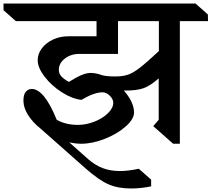

<svg xmlns="http://www.w3.org/2000/svg" viewBox="-60 -806 1201 1090"><path d="M961 -686V10H923L810 -90L841 -126V-361Q792 -318 754 -305Q716 -292 655 -292H643Q670 -262 685.5 -229.5Q701 -197 701 -167Q701 -130 653.5 -88Q606 -46 535.5 -18Q465 10 401 10Q370 10 333 2L440 97Q480 132 523.5 148.5Q567 165 621 165Q667 165 728 152L798 214V252Q740 264 683 264Q610 264 556 240.5Q502 217 428 152L170 -76Q125 -112 99 -153.5Q73 -195 73 -235Q73 -269 86.5 -285Q100 -301 120 -301Q191 -301 262 -126Q313 -97 382 -97Q429 -97 476 -115.5Q523 -134 553 -163.5Q583 -193 583 -222Q583 -243 563.5 -262.5Q544 -282 522 -282Q475 -282 402 -239Q349 -245 290.5 -282.5Q232 -320 193 -371Q154 -422 154 -464Q154 -500 177.5 -531.5Q201 -563 241 -581.5Q281 -600 327 -600H488V-686H30L-40 -748V-786H1050L1120 -724L1121 -686ZM842 -516V-686H610V-500H392Q342 -500 308 -473.5Q274 -447 274 -409Q274 -390 286.5 -374.5Q299 -359 331 -341Q374 -368 403 -380Q432 -392 454 -392Q484 -392 520 -379Q545 -372 595 -372Q637 -372 666.5 -382Q696 -392 733.5 -421Q771 -450 842 -516Z"/></svg>

Font: Inknut Antiqua
Style: Regular
Weight: 400
Designer: Claus Eggers Sørensen
Foundry: Claus Eggers Sørensen
Version: Version 1.003; ttfautohint (v1.8.2) -l 8 -r 50 -G 200 -x 14 